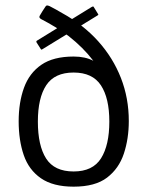

<svg xmlns="http://www.w3.org/2000/svg" viewBox="-20 -693 553 720"><path d="M463 -239Q463 -173 444.5 -117Q426 -61 381.5 -27Q337 7 256 7Q179 7 133.5 -24.5Q88 -56 69 -111.5Q50 -167 50 -238Q50 -309 70 -364Q90 -419 135 -450Q180 -481 256 -481Q278 -481 296.5 -477Q315 -473 330 -465Q311 -490 288 -513Q265 -536 237 -558Q213 -576 186.5 -592Q160 -608 133 -622Q129 -625 128 -627.5Q127 -630 129 -634Q133 -641 139.5 -651.5Q146 -662 151 -669Q153 -672 156 -672.5Q159 -673 166 -670Q178 -664 189.5 -657.5Q201 -651 213 -644Q293 -600 348.5 -538Q404 -476 433.5 -400.5Q463 -325 463 -239ZM390 -237Q390 -325 358.5 -373Q327 -421 256 -421Q185 -421 153.5 -373.5Q122 -326 122 -237Q122 -147 153 -98.5Q184 -50 256 -50Q328 -50 359 -99.5Q390 -149 390 -237ZM140 -509Q137 -507 135.5 -507Q134 -507 133 -509L117 -534Q116 -537 116.5 -538.5Q117 -540 121 -542L324 -667Q328 -669 329 -669Q330 -669 332 -666L348 -640Q349 -638 348.5 -637Q348 -636 344 -634Z"/></svg>

Font: Glory Thin
Style: Regular
Weight: 400
Version: Version 1.011